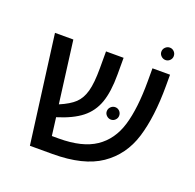

<svg xmlns="http://www.w3.org/2000/svg" viewBox="-122 -816 961 944"><g transform="rotate(20 358.5 -344.5)"><path d="M657 -564V-506Q657 -343 623 -233Q589 -123 499 -61.5Q409 0 247 0H129L55 -564H151L193 -240Q245 -262 271.5 -287Q298 -312 310 -355Q322 -398 322 -476V-564H414V-476Q414 -386 394 -329.5Q374 -273 328.5 -237Q283 -201 202 -176L214 -82H250Q373 -82 442 -128.5Q511 -175 538 -264.5Q565 -354 565 -497V-564ZM426 -289Q426 -303 436 -312.5Q446 -322 459 -322Q472 -322 481.5 -312.5Q491 -303 491 -289Q491 -276 481.5 -266.5Q472 -257 459 -257Q446 -257 436 -266.5Q426 -276 426 -289ZM578 -656Q578 -670 588 -679.5Q598 -689 611 -689Q624 -689 633.5 -679.5Q643 -670 643 -656Q643 -643 633.5 -633.5Q624 -624 611 -624Q598 -624 588 -633.5Q578 -643 578 -656Z"/></g></svg>

Font: FiraGOUPP
Style: Medium
Weight: 400
Designer: bBox Type
Foundry: bBox Type GmbH
Version: Version 1.001